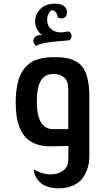

<svg xmlns="http://www.w3.org/2000/svg" viewBox="-20 -789 568 1038"><path d="M178.2 -539.1Q163.6 -548.3 160.9 -563.5Q158.2 -578.6 170.7 -590.1Q183.1 -601.6 208 -599.1Q193.4 -608.9 181.6 -628.7Q169.9 -648.4 169.9 -672.9Q169.9 -710.9 197.8 -740Q225.6 -769 276.9 -769Q310.5 -769 326.2 -756.3Q341.8 -743.7 341.8 -722.2Q341.8 -705.6 332.8 -697Q323.7 -688.5 312.5 -689.5Q301.3 -690.4 291 -693.8Q292 -709.5 282.7 -721.4Q273.4 -733.4 258.8 -733.9Q250 -728.5 242.4 -714.6Q234.9 -700.7 234.9 -682.1Q234.9 -649.4 256.3 -631.6Q277.8 -613.8 308.1 -613.8Q315.4 -613.8 322.5 -614.7Q329.6 -615.7 336.2 -617.2Q342.8 -618.7 345.2 -619.1Q358.9 -619.1 364 -607.2Q369.1 -595.2 365 -583.3Q360.8 -571.3 352.1 -570.8Q228 -561.5 195.8 -550.8Q179.2 -545.4 178.2 -539.1ZM274.9 -480Q313 -480 340.6 -474.9Q368.2 -469.7 392.3 -456.1Q416.5 -442.4 431.4 -418.9Q446.3 -395.5 454.6 -357.9Q462.9 -320.3 462.9 -268.1V56.2Q462.9 76.2 459.5 96.4Q456.1 116.7 445.3 141.6Q434.6 166.5 417.2 185.1Q399.9 203.6 368.9 216.3Q337.9 229 296.9 229Q262.2 229 235.4 219.5Q208.5 210 193.6 194.3Q178.7 178.7 171.1 161.6Q163.6 144.5 163.1 127Q179.7 137.2 204.3 145.5Q229 153.8 252.9 153.8Q293.9 153.8 321.5 133.1Q349.1 112.3 349.1 75.2L350.1 0L252 2Q156.2 2 110.6 -55.7Q64.9 -113.3 64.9 -235.8Q64.9 -280.8 71.3 -317.1Q77.6 -353.5 88.1 -378.7Q98.6 -403.8 114.7 -422.4Q130.9 -440.9 147.9 -451.9Q165 -462.9 187.5 -469.2Q210 -475.6 230 -477.8Q250 -480 274.9 -480ZM179.2 -240.2Q179.2 -90.8 267.1 -90.8H349.1V-308.1Q349.1 -351.1 326.7 -370.1Q304.2 -389.2 270 -389.2Q221.2 -389.2 200.2 -352.3Q179.2 -315.4 179.2 -240.2Z"/></svg>

Font: El Messiri SemiBold
Style: Regular
Weight: 600
Designer: Mohamed Gaber
Foundry: Kief Type Foundry
Version: Version 2.007;PS 002.007;hotconv 1.0.88;makeotf.lib2.5.64775